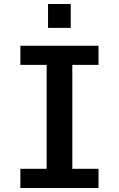

<svg xmlns="http://www.w3.org/2000/svg" viewBox="-20 -946 598 966"><path d="M82.5 -96.7H214.8V-619.6H82.5V-715.8H475.6V-619.6H343.8V-96.7H475.6V0H82.5ZM221.7 -805.7V-925.8H335.9V-805.7Z"/></svg>

Font: Monda SemiBold
Style: Regular
Weight: 600
Designer: Vernon Adams
Foundry: Vernon Adams
Version: Version 2.200